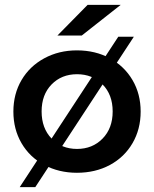

<svg xmlns="http://www.w3.org/2000/svg" viewBox="-20 -704 633 789"><path d="M296 -497Q372 -497 431.5 -464.5Q491 -432 524.5 -375Q558 -318 558 -245.5Q558 -173 524.5 -115.5Q491 -58 431.5 -26Q372 6 296 6Q222 6 162 -26Q102 -58 68.5 -115.5Q35 -173 35 -245.5Q35 -318 68.5 -375Q102 -432 162 -464.5Q222 -497 296 -497ZM296.5 -92Q360 -92 401.5 -134.5Q443 -177 443 -246Q443 -315 401.5 -357Q360 -399 296.5 -399Q233 -399 192 -357Q151 -315 151 -246Q151 -177 192 -134.5Q233 -92 296.5 -92ZM466 -553H530L125 65H61ZM340 -684H476L316 -558H216Z"/></svg>

Font: Montserrat Ace
Style: Bold
Weight: 600
Designer: Julieta Ulanovsky
Foundry: Julieta Ulanovsky
Version: Version 1